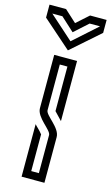

<svg xmlns="http://www.w3.org/2000/svg" viewBox="-190 -966 588 1015"><g transform="rotate(15 104.0 -458.5)"><path d="M124 -250V-41.7H82.3V-242.7C82.3 -243.8 82.3 -243.8 81.2 -243.8C67 -262.8 47.7 -278 40.6 -287.5V0H165.6V-250C165.6 -302.1 82.3 -346.1 82.3 -375V-625H124V-381.2C124 -381.2 165.6 -337.5 165.6 -337.5V-666.7H40.6V-375C40.6 -323.2 124 -277.7 124 -250ZM103.4 -807.3 178.7 -875H235.6L105 -758.3L-25.6 -875H29.6ZM103.4 -857.3 38.5 -916.7H-52.1V-845.8L104.2 -708.3L260.4 -845.8V-916.7H169.9Z"/></g></svg>

Font: Sportrop
Style: Regular
Weight: 500
Version: Version 0.9